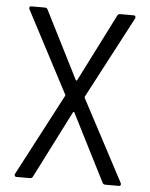

<svg xmlns="http://www.w3.org/2000/svg" viewBox="-51 -743 613 785"><g transform="rotate(5 255.5 -350.0)"><path d="M39 -12 215 -347Q217 -350 215 -353L39 -688Q38 -690 38 -693Q38 -700 46 -700H101Q110 -700 113 -693L253 -416Q254 -414 256 -414Q258 -414 259 -416L399 -693Q402 -700 411 -700H466Q471 -700 473 -696.5Q475 -693 473 -688L296 -352Q295 -349 296 -346L473 -12Q474 -10 474 -7Q474 0 466 0H411Q402 0 399 -7L259 -283Q258 -285 256 -285Q254 -285 253 -283L113 -7Q110 0 101 0H46Q41 0 39 -3.5Q37 -7 39 -12Z"/></g></svg>

Font: Barlow Semi Condensed
Style: Regular
Weight: 400
Width: 4
Designer: Jeremy Tribby
Foundry: Tribby Type
Version: Version 1.408;December 10, 2018;FontCreator 11.5.0.2430 64-b